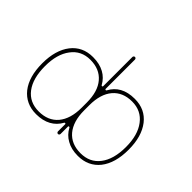

<svg xmlns="http://www.w3.org/2000/svg" viewBox="-143 -1026 1287 1287"><g transform="rotate(45 500.0 -383.0)"><path d="M698.2 -12.7Q635.7 -12.7 591.8 -38.1Q548.8 -61.5 524.4 -107.4Q522.5 -111.3 517.6 -110.4H516.6Q512.7 -109.4 512.7 -105.5V-35.2Q512.7 -30.3 509.3 -26.4Q505.9 -22.5 500.5 -22.5Q495.1 -22.5 491.7 -26.4Q488.3 -30.3 488.3 -35.2V-103.5Q488.3 -107.4 484.4 -108.4H483.4Q478.5 -109.4 476.6 -105.5Q452.1 -60.5 409.2 -37.1Q365.2 -12.7 302.7 -12.7Q252.9 -12.7 214.4 -30.8Q175.8 -48.8 147.5 -84Q90.8 -156.2 90.8 -283.2Q90.8 -408.2 147.5 -481.4Q175.8 -517.6 214.4 -535.6Q252.9 -553.7 302.7 -553.7Q365.2 -553.7 409.2 -529.3Q451.2 -506.8 476.6 -460.9Q478.5 -457 483.4 -458H484.4Q488.3 -460 488.3 -463.9V-740.2Q488.3 -745.1 491.7 -749Q495.1 -752.9 500.5 -752.9Q505.9 -752.9 509.3 -749Q512.7 -745.1 512.7 -740.2V-462.9Q512.7 -459 516.6 -457H517.6Q522.5 -456.1 524.4 -460Q548.8 -505.9 590.8 -529.3Q634.8 -553.7 698.2 -553.7Q748 -553.7 786.6 -535.6Q825.2 -517.6 853.5 -481.4Q910.2 -408.2 910.2 -283.2Q910.2 -156.2 853.5 -84Q825.2 -48.8 786.6 -30.8Q748 -12.7 698.2 -12.7ZM698.2 -528.3Q610.4 -528.3 561.5 -470.7Q512.7 -413.1 512.7 -307.6V-258.8Q512.7 -154.3 561.5 -95.7Q610.4 -38.1 698.2 -38.1Q786.1 -38.1 835 -102.5Q884.8 -167 884.8 -283.2Q884.8 -396.5 835 -461.9Q785.2 -528.3 698.2 -528.3ZM302.7 -528.3Q215.8 -528.3 167 -461.9Q117.2 -396.5 117.2 -283.2Q117.2 -167 166 -102.5Q214.8 -38.1 302.7 -38.1Q390.6 -38.1 439.5 -95.7Q488.3 -154.3 488.3 -258.8V-307.6Q488.3 -414.1 439.5 -470.7Q390.6 -528.3 302.7 -528.3Z"/></g></svg>

Font: Rounded-L Mgen+ 2m thin
Style: Regular
Weight: 100
Designer: [Source Han Sans]
Ryoko NISHIZUKA  (kana & ideographs); Paul D. Hunt (Latin, Greek & Cyrillic); Wenlong ZHANG  (bopomofo
Version: Version 1.059.20150602